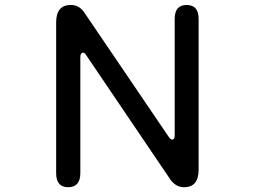

<svg xmlns="http://www.w3.org/2000/svg" viewBox="-20 -742 1040 783"><path d="M209 -36.1V-650.4Q209 -721.7 268.6 -721.7Q303.7 -721.7 324.2 -690.4L668.9 -182.6Q675.8 -172.9 682.6 -172.9Q692.4 -172.9 692.4 -189.5V-665Q692.4 -721.7 741.2 -721.7Q790 -721.7 790 -665V-49.8Q790 21.5 730.5 21.5Q697.3 21.5 674.8 -9.8L331.1 -517.6Q325.2 -527.3 318.4 -527.3Q313.5 -527.3 310.5 -522.5Q307.6 -517.6 307.6 -509.8V-36.1Q307.6 21.5 257.8 21.5Q209 21.5 209 -36.1Z"/></svg>

Font: jf-openhuninn-1.0
Style: Regular
Weight: 400
Designer: [Kosugi Maru]
      Designed by Motoya company      

      [Varela Round]
      Joe Prince(Latin component); Avraham Co
Foundry: justfont CO.,LTD.
Version: 1.0